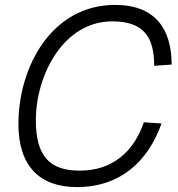

<svg xmlns="http://www.w3.org/2000/svg" viewBox="-20 -746 724 782"><path d="M293 16C469 16 582 -87 638 -243L566 -248C524 -126 436 -51 305 -51C183 -51 126 -109 126 -256C126 -441 239 -659 437 -659C563 -659 608 -598 608 -478L679 -483C679 -627 613 -726 449 -726C190 -726 55 -473 55 -241C55 -66 145 16 293 16Z"/></svg>

Font: Geist Light
Style: Italic
Weight: 300
Italic angle: -12°
Designer: Basement.studio, Andrés Briganti, Mateo Zaragoza
Foundry: Basement.studio, Vercel, Andrés Briganti, Guido Ferreyra, Mateo Zaragoza
Version: Version 1.500